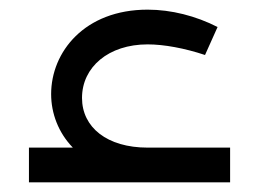

<svg xmlns="http://www.w3.org/2000/svg" viewBox="-20 -378 537 398"><path d="M286 -72C202 -72 150 -114 150 -175C150 -239 205 -286 286 -286C320 -286 363 -278 405 -264L431 -322C386 -345 335 -358 286 -358C155 -358 86 -270 86 -183C86 -143 101 -103 131 -72H40V0H457V-72Z"/></svg>

Font: UULA Sans
Style: Regular
Weight: 400
Designer: Mohamed Gaber, Laura Garcia Mut
Foundry: Kief Type Foundry
Version: Version 3.006;hotconv 1.0.109;makeotfexe 2.5.65596